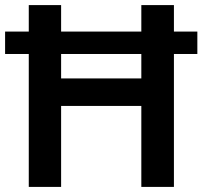

<svg xmlns="http://www.w3.org/2000/svg" viewBox="-20 -734 796 754"><path d="M93 0V-522H0V-610H93V-714H220V-610H535V-714H663V-610H755V-522H663V0H535V-318H220V0ZM220 -426H535V-522H220Z"/></svg>

Font: Noto Sans Medefaidrin SemiBold
Style: Regular
Weight: 600
Designer: Dalton Maag Ltd
Foundry: Dalton Maag Ltd
Version: Version 1.002; ttfautohint (v1.8.4.7-5d5b)